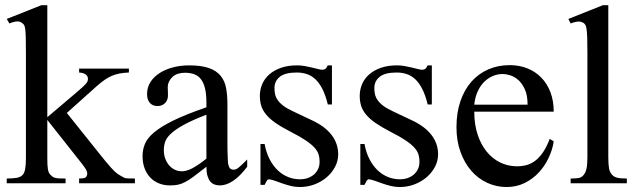

<svg xmlns="http://www.w3.org/2000/svg" viewBox="-20 -715 2487 749"><path d="M288.6 0V-18.6Q302.7 -18.6 309.6 -20.8Q316.4 -22.9 318.8 -29.8Q320.3 -33.7 320.3 -37.6Q320.3 -42 318.6 -46.9Q316.9 -51.8 312.7 -58.3Q308.6 -64.9 301.3 -74.2L164.6 -247.1V-101.1Q164.6 -85 165 -74.2Q165.5 -63.5 166.7 -55.9Q168 -48.3 169.9 -43.5Q171.9 -38.6 175.3 -34.7Q179.7 -29.8 183.8 -26.6Q188 -23.4 194.3 -21.5Q200.7 -19.5 210.4 -19Q220.2 -18.6 235.8 -18.6V0H6.3V-18.6Q29.8 -18.6 44.9 -21.2Q60.1 -23.9 68.4 -32.7Q75.2 -40 78.1 -55.7Q81.1 -71.3 81.1 -98.1V-505.4Q81.1 -543.9 80.6 -565.9Q80.1 -587.9 78.6 -599.9Q77.1 -611.8 74.5 -616.5Q71.8 -621.1 67.4 -624.5Q64.5 -627 60.5 -628.9Q56.6 -630.9 50.8 -631.3Q44.9 -631.8 36.6 -630.1Q28.3 -628.4 16.6 -623.5L6.3 -641.1L141.6 -694.8H164.6V-257.8L277.3 -353.5Q293 -366.7 302.2 -375.2Q311.5 -383.8 316.2 -389.6Q320.8 -395.5 322 -399.4Q323.2 -403.3 323.2 -406.7Q323.2 -417 315.4 -423.8Q307.6 -430.7 288.6 -432.1V-447.3H482.9V-432.1Q442.9 -430.7 417 -419.4Q403.8 -414.1 389.4 -404.3Q375 -394.5 357.9 -379.4L240.7 -274.4L357.9 -127.9Q377 -104 389.9 -88.1Q402.8 -72.3 411.9 -62.3Q420.9 -52.2 427.2 -46.4Q433.6 -40.5 439 -36.6Q444.3 -32.7 450 -29.8Q455.6 -26.9 463.9 -22Q468.8 -19.5 479.5 -19Q490.2 -18.6 506.3 -18.6V0Z M944.3 -64.5Q889.2 8.3 837.4 8.3Q826.7 8.3 817.1 4.9Q807.6 1.5 800.5 -6.8Q793.5 -15.1 789.3 -29.1Q785.2 -43 785.2 -64.5Q755.9 -41.5 736.6 -27.1Q717.3 -12.7 702.4 -4.9Q687.5 2.9 674.1 5.6Q660.6 8.3 643.1 8.3Q619.1 8.3 599.6 0.2Q580.1 -7.8 565.9 -22.7Q551.8 -37.6 543.9 -58.8Q536.1 -80.1 536.1 -106Q536.1 -130.9 545.2 -153.3Q554.2 -175.8 581.1 -198.5Q607.9 -221.2 656.7 -245.1Q705.6 -269 785.2 -296.4V-314.9Q785.2 -347.2 780 -369.1Q774.9 -391.1 764.6 -405Q754.4 -418.9 738.8 -425Q723.1 -431.2 701.7 -431.2Q670.9 -431.2 653.3 -415.3Q635.7 -399.4 634.3 -376.5L635.3 -347.2Q636.2 -326.2 624.8 -313.7Q613.3 -301.3 594.7 -301.3Q575.2 -301.3 564.5 -313.7Q553.7 -326.2 553.7 -348.1Q553.7 -374.5 567.1 -395.3Q580.6 -416 603.3 -430.4Q626 -444.8 655.5 -452.4Q685.1 -460 717.3 -460Q765.6 -460 795.2 -449.5Q824.7 -439 840.8 -419.2Q856.9 -399.4 862.1 -371.1Q867.2 -342.8 867.2 -307.6V-155.3Q867.2 -124 868.2 -104Q869.1 -84 869.6 -77.1Q872.1 -64 877 -58.6Q881.8 -53.2 891.1 -53.2Q895.5 -53.2 899.4 -54.4Q903.3 -55.7 908.7 -59.6Q914.1 -63.5 922.4 -71.3Q930.7 -79.1 944.3 -92.8ZM785.2 -267.6Q728.5 -245.6 695.6 -227.3Q662.6 -209 645.5 -192.4Q628.4 -175.8 623.8 -160.4Q619.1 -145 619.1 -128.9Q619.1 -111.3 624.5 -96.7Q629.9 -82 638.9 -71Q647.9 -60.1 660.4 -53.7Q672.9 -47.4 687 -46.9Q706.1 -45.9 730.2 -58.6Q754.4 -71.3 785.2 -96.2Z M1299.3 -112.8Q1299.3 -87.4 1287.1 -64.2Q1274.9 -41 1254.4 -23.4Q1233.9 -5.9 1206.8 4.4Q1179.7 14.6 1149.9 14.6Q1131.8 14.6 1115 10.5Q1098.1 6.3 1082.8 1Q1067.4 -4.4 1054 -9.3Q1040.5 -14.2 1029.3 -15.6Q1023.9 -15.6 1019.5 -7.8Q1015.1 0 1012.2 6.3H996.1V-153.3H1012.2Q1018.6 -119.1 1032 -93.5Q1045.4 -67.9 1063.7 -50.5Q1082 -33.2 1104 -24.4Q1126 -15.6 1149.9 -15.6Q1168 -15.6 1182.1 -21Q1196.3 -26.4 1206.1 -35.4Q1215.8 -44.4 1221.2 -56.4Q1226.6 -68.4 1226.6 -81.5Q1227.1 -98.1 1222.9 -112.1Q1218.8 -126 1206.5 -139.4Q1194.3 -152.8 1172.1 -167.7Q1149.9 -182.6 1113.3 -201.2Q1077.6 -219.7 1054.4 -235.8Q1031.2 -252 1017.8 -268.6Q1004.4 -285.2 999 -302.7Q993.7 -320.3 993.7 -340.8Q993.7 -365.7 1003.2 -387.5Q1012.7 -409.2 1031.2 -425.3Q1049.8 -441.4 1076.9 -450.7Q1104 -460 1139.2 -460Q1154.3 -460 1169.2 -457.3Q1184.1 -454.6 1197.3 -451.4Q1210.4 -448.2 1220.7 -445.6Q1231 -442.9 1236.8 -442.9Q1243.7 -442.9 1248.3 -445.6Q1252.9 -448.2 1258.8 -460H1274.9V-307.6H1258.8Q1250 -343.8 1237.8 -367.7Q1225.6 -391.6 1210.4 -405.8Q1195.3 -419.9 1177 -426Q1158.7 -432.1 1137.7 -432.1Q1092.8 -432.1 1072 -415.8Q1051.3 -399.4 1050.8 -373.5Q1050.3 -360.4 1053 -347.9Q1055.7 -335.4 1063.7 -324Q1071.8 -312.5 1086.2 -301.8Q1100.6 -291 1124 -280.3L1196.3 -246.1Q1247.1 -222.7 1273.2 -189Q1299.3 -155.3 1299.3 -112.8Z M1689 -112.8Q1689 -87.4 1676.8 -64.2Q1664.6 -41 1644 -23.4Q1623.5 -5.9 1596.4 4.4Q1569.3 14.6 1539.6 14.6Q1521.5 14.6 1504.6 10.5Q1487.8 6.3 1472.4 1Q1457 -4.4 1443.6 -9.3Q1430.2 -14.2 1418.9 -15.6Q1413.6 -15.6 1409.2 -7.8Q1404.8 0 1401.9 6.3H1385.7V-153.3H1401.9Q1408.2 -119.1 1421.6 -93.5Q1435.1 -67.9 1453.4 -50.5Q1471.7 -33.2 1493.7 -24.4Q1515.6 -15.6 1539.6 -15.6Q1557.6 -15.6 1571.8 -21Q1585.9 -26.4 1595.7 -35.4Q1605.5 -44.4 1610.8 -56.4Q1616.2 -68.4 1616.2 -81.5Q1616.7 -98.1 1612.5 -112.1Q1608.4 -126 1596.2 -139.4Q1584 -152.8 1561.8 -167.7Q1539.6 -182.6 1502.9 -201.2Q1467.3 -219.7 1444.1 -235.8Q1420.9 -252 1407.5 -268.6Q1394 -285.2 1388.7 -302.7Q1383.3 -320.3 1383.3 -340.8Q1383.3 -365.7 1392.8 -387.5Q1402.3 -409.2 1420.9 -425.3Q1439.5 -441.4 1466.6 -450.7Q1493.7 -460 1528.8 -460Q1543.9 -460 1558.8 -457.3Q1573.7 -454.6 1586.9 -451.4Q1600.1 -448.2 1610.4 -445.6Q1620.6 -442.9 1626.5 -442.9Q1633.3 -442.9 1637.9 -445.6Q1642.6 -448.2 1648.4 -460H1664.6V-307.6H1648.4Q1639.6 -343.8 1627.4 -367.7Q1615.2 -391.6 1600.1 -405.8Q1585 -419.9 1566.7 -426Q1548.3 -432.1 1527.3 -432.1Q1482.4 -432.1 1461.7 -415.8Q1440.9 -399.4 1440.4 -373.5Q1439.9 -360.4 1442.6 -347.9Q1445.3 -335.4 1453.4 -324Q1461.4 -312.5 1475.8 -301.8Q1490.2 -291 1513.7 -280.3L1585.9 -246.1Q1636.7 -222.7 1662.8 -189Q1689 -155.3 1689 -112.8Z M2140.1 -163.6Q2135.3 -130.9 2120.1 -98.9Q2105 -66.9 2081.5 -41.7Q2058.1 -16.6 2026.4 -1Q1994.6 14.6 1956.1 14.6Q1916.5 14.6 1880.9 -1.7Q1845.2 -18.1 1818.6 -48.6Q1792 -79.1 1776.4 -122.3Q1760.7 -165.5 1760.7 -218.8Q1760.7 -275.4 1776.1 -320.3Q1791.5 -365.2 1819.1 -396.5Q1846.7 -427.7 1884.8 -444.3Q1922.9 -460.9 1968.3 -460.9Q2005.4 -460.9 2036.9 -448.5Q2068.4 -436 2091.3 -412.6Q2114.3 -389.2 2127.2 -355.5Q2140.1 -321.8 2140.1 -279.3H1830.1Q1830.1 -229.5 1843.3 -189.9Q1856.4 -150.4 1878.9 -123Q1901.4 -95.7 1930.9 -81.3Q1960.4 -66.9 1993.2 -66.4Q2015.1 -65.9 2033.9 -71Q2052.7 -76.2 2068.8 -88.6Q2085 -101.1 2098.9 -121.8Q2112.8 -142.6 2124.5 -173.3ZM2038.1 -306.6Q2038.1 -343.8 2027.3 -366.9Q2016.6 -390.1 2001.5 -403.3Q1986.3 -416.5 1969.7 -421.4Q1953.1 -426.3 1940.9 -426.3Q1921.4 -426.3 1902.6 -418.5Q1883.8 -410.6 1868.7 -395.5Q1853.5 -380.4 1843.3 -357.9Q1833 -335.4 1830.1 -306.6Z M2206.1 0V-18.6Q2228.5 -18.6 2239.3 -21Q2250 -23.4 2257.8 -33.7Q2260.7 -37.6 2263.2 -42.7Q2265.6 -47.9 2267.6 -55.7Q2269.5 -63.5 2270.5 -74.5Q2271.5 -85.4 2271.5 -101.1V-506.8Q2271.5 -544.9 2270.8 -566.9Q2270 -588.9 2268.3 -600.6Q2266.6 -612.3 2264.2 -616.7Q2261.7 -621.1 2257.8 -624.5Q2253.4 -627.4 2248.5 -629.2Q2243.7 -630.9 2237.8 -630.9Q2231.9 -630.9 2224.1 -629.2Q2216.3 -627.4 2206.1 -623.5L2197.3 -641.1L2332 -694.8H2353V-101.1Q2353 -86.4 2353.8 -75.9Q2354.5 -65.4 2356 -57.9Q2357.4 -50.3 2359.9 -45.2Q2362.3 -40 2365.7 -35.6Q2369.1 -31.2 2373.5 -28.1Q2377.9 -24.9 2384.5 -22.7Q2391.1 -20.5 2401.1 -19.5Q2411.1 -18.6 2425.3 -18.6V0Z"/></svg>

Font: Doulos SIL CyrE
Style: Regular
Weight: 400
Designer: Walt Agee, Victor Gaultney, Peter Martin, Debbi Hosken, Becca Hirsbrunner
Foundry: SIL International
Version: Version 5.000